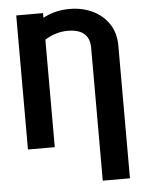

<svg xmlns="http://www.w3.org/2000/svg" viewBox="-61 -786 789 1038"><g transform="rotate(-5 333.0 -267.0)"><path d="M601.6 203.1H454.1V-516.1Q454.6 -552.2 440.7 -575.4Q426.8 -598.6 400.4 -609.6Q374 -620.6 336.4 -620.6Q277.3 -620.6 222.9 -590.1Q168.5 -559.6 121.1 -502.4V-633.8Q166.5 -682.1 226.3 -709.7Q286.1 -737.3 356 -737.3Q423.8 -737.3 479.5 -711.2Q535.2 -685.1 568.4 -635.5Q601.6 -585.9 601.6 -516.1ZM211.4 -727.5V0H65.9V-727.5Z"/></g></svg>

Font: Inter 16pt
Style: Bold
Weight: 700
Version: Version 4.001;git-66647c0bb